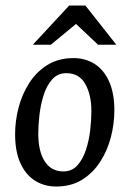

<svg xmlns="http://www.w3.org/2000/svg" viewBox="-20 -676 478 708"><path d="M186.7 11.8Q143.6 11.8 109.3 -9.6Q74.9 -31.1 55.3 -74.2Q35.7 -117.2 35.7 -180.9Q35.7 -229.9 48.5 -279.3Q61.3 -328.7 87.9 -370Q114.4 -411.4 155.1 -436.6Q195.8 -461.8 250.7 -461.8Q294.8 -461.8 328.7 -440.4Q362.6 -418.9 382.1 -376Q401.7 -333 401.7 -269.1Q401.7 -220.1 389 -170.7Q376.4 -121.3 349.8 -80Q323.3 -38.6 283 -13.4Q242.8 11.8 186.7 11.8ZM213.3 -43.8Q245.4 -43.8 265.6 -66.5Q285.8 -89.2 297.2 -124.3Q308.6 -159.5 312.8 -197.5Q317 -235.5 317 -266Q317 -327 294.3 -366.6Q271.5 -406.2 224.8 -406.2Q192.8 -406.2 172.2 -383Q151.6 -359.8 140.6 -324.2Q129.5 -288.5 125.3 -250.6Q121.1 -212.7 121.1 -184Q121.1 -117.2 145.3 -80.5Q169.6 -43.8 213.3 -43.8ZM101.1 -511.1 235.2 -655.7H294.8L408.9 -511.1H341.6L260.3 -587.7L167.5 -511.1Z"/></svg>

Font: Ancizar Sans Thin
Style: Italic
Weight: 100
Italic angle: -4°
Designer: Cesar Puertas, Viviana Monsalve, Julian Moncada, Julian Prieto, Jose Castro, Mariel Hernandez, Felipe Aragon, Sara Alarc
Version: Version 8.100